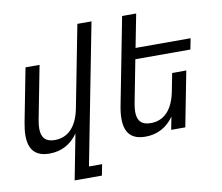

<svg xmlns="http://www.w3.org/2000/svg" viewBox="-98 -880 1400 1209"><g transform="rotate(-10 602.0 -276.0)"><path d="M283.2 208H457.5L471.2 137.2H387.2L561.5 -759.8H471.2L369.6 -236.8C347.7 -123.5 289.6 -64 205.6 -64C147.9 -64 120.1 -91.8 120.1 -151.4C120.1 -167.5 122.1 -186 126 -207L191.9 -546.9H102.1L36.1 -207C30.3 -175.8 26.9 -147.5 26.9 -123C26.9 -31.2 69.8 14.2 158.2 14.2C233.9 14.2 294.9 -19 339.4 -82Z M771.5 14.2C847.2 14.2 908.7 -19 953.1 -82L937 0H1027.3L1095.7 -351.6H1005.4L982.9 -236.8C961.4 -126.5 905.8 -64 818.8 -64C761.2 -64 733.4 -91.8 733.4 -150.9C733.4 -167.5 735.8 -186 739.7 -207L792 -477.1H1144L1157.7 -546.9H805.7L847.2 -759.8H757.3L649.9 -207C643.6 -175.3 640.6 -147.5 640.6 -122.6C640.6 -31.2 682.6 14.2 771.5 14.2Z"/></g></svg>

Font: Hack
Style: Oblique
Weight: 400
Italic angle: -12°
Monospace: yes
Designer: Christopher Simpkins
Foundry: Christopher Simpkins
Version: Version 2.010